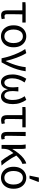

<svg xmlns="http://www.w3.org/2000/svg" viewBox="1514 -2306 804 3871"><g transform="rotate(90 1915.5 -370.0)"><path d="M287.7 9.5Q250.5 9.5 228.7 -4.5Q206.9 -18.6 197.5 -45.9Q188 -73.2 188 -112.8V-419.1H24V-481.4L93.7 -486.1H434.3V-419.1H268.8Q267.1 -337.4 266.2 -258.5Q265.3 -179.6 265.3 -106.8Q265.3 -81.8 275.7 -70.4Q286.1 -59 305.9 -59Q318 -59 329.7 -61.3Q341.4 -63.6 353.7 -67L365.6 -3.5Q351.3 1 330.8 5.2Q310.4 9.5 287.7 9.5Z M711.4 12Q650.5 12 600.3 -17.7Q550.2 -47.5 520 -104.4Q489.9 -161.3 489.9 -242.4Q489.9 -324.2 520 -381.1Q550.2 -438 600.3 -468Q650.5 -498.1 711.4 -498.1Q772.2 -498.1 822.4 -468Q872.6 -438 902.7 -381.1Q932.8 -324.2 932.8 -242.4Q932.8 -161.3 902.7 -104.4Q872.6 -47.5 822.4 -17.7Q772.2 12 711.4 12ZM711.4 -56.5Q776.3 -56.5 812 -107.4Q847.8 -158.2 847.8 -242.4Q847.8 -298.7 831.7 -341Q815.5 -383.2 785 -406.4Q754.4 -429.6 711.4 -429.6Q668.3 -429.6 637.8 -406.4Q607.2 -383.2 591.1 -341Q574.9 -298.7 574.9 -242.4Q574.9 -158.2 611 -107.4Q647.1 -56.5 711.4 -56.5Z M1155.2 0Q1137.1 -89.2 1109.1 -175.4Q1081.1 -261.6 1045.4 -338.5Q1009.6 -415.4 968.1 -477.3L1050.6 -498.1Q1075.5 -459.5 1099.3 -408.6Q1123.2 -357.7 1143.9 -301.5Q1164.6 -245.4 1181.1 -189.6Q1197.5 -133.9 1207.9 -84.6H1211.9Q1241.9 -146.8 1267.3 -214.7Q1292.8 -282.6 1310 -351.7Q1327.3 -420.7 1333.2 -486.1H1416Q1403.1 -401.5 1379.9 -322.7Q1356.7 -243.9 1321.2 -164.8Q1285.7 -85.8 1236.3 0Z M1634.2 12Q1589.3 12 1554.6 -15.8Q1520 -43.5 1500.1 -96.3Q1480.2 -149.1 1480.2 -224Q1480.2 -270.7 1491.4 -319.4Q1502.6 -368.2 1522.3 -414.2Q1541.9 -460.2 1567.3 -498.1L1642.1 -464.6Q1601.2 -405.9 1580 -343.9Q1558.7 -281.8 1558.7 -216.3Q1558.7 -141.8 1583 -99.1Q1607.3 -56.5 1647.9 -56.5Q1671.1 -56.5 1692.4 -72Q1713.8 -87.5 1727.2 -123.8Q1740.6 -160 1740.6 -220.3Q1740.6 -238.6 1739.5 -256.5Q1738.5 -274.4 1737.1 -294.5Q1735.6 -314.7 1732.9 -338.4H1823.2Q1821.1 -314.7 1819.3 -294.5Q1817.6 -274.4 1816.5 -256.5Q1815.5 -238.6 1815.5 -220.3Q1815.5 -157.8 1828.8 -121.9Q1842.2 -86.1 1863.3 -71.3Q1884.4 -56.5 1907.2 -56.5Q1947.9 -56.5 1971.5 -100.1Q1995.1 -143.7 1995.1 -227.5Q1995.1 -292.6 1977.9 -349.4Q1960.7 -406.2 1919.4 -467.4L1994 -498.1Q2033.6 -439.7 2056.1 -372.4Q2078.6 -305.2 2078.6 -228.2Q2078.6 -151.7 2060.2 -98.2Q2041.8 -44.6 2006.8 -16.3Q1971.8 12 1921.7 12Q1873 12 1832.9 -21.6Q1792.8 -55.1 1780.7 -122.7H1776.7Q1764.3 -55.1 1725.4 -21.6Q1686.5 12 1634.2 12Z M2400.7 9.5Q2363.5 9.5 2341.7 -4.5Q2319.9 -18.6 2310.5 -45.9Q2301 -73.2 2301 -112.8V-419.1H2137V-481.4L2206.7 -486.1H2547.3V-419.1H2381.8Q2380.1 -337.4 2379.2 -258.5Q2378.3 -179.6 2378.3 -106.8Q2378.3 -81.8 2388.7 -70.4Q2399.1 -59 2418.9 -59Q2431 -59 2442.7 -61.3Q2454.4 -63.6 2466.7 -67L2478.6 -3.5Q2464.3 1 2443.8 5.2Q2423.4 9.5 2400.7 9.5Z M2733 9.5Q2699.1 9.5 2678.8 -3.6Q2658.5 -16.7 2649.3 -42.1Q2640 -67.5 2640 -104V-486.1H2723Q2721.6 -420.4 2720.2 -352.7Q2718.8 -285.1 2718.1 -220.4Q2717.3 -155.7 2717.3 -98Q2717.3 -77.4 2726.4 -68.2Q2735.5 -59 2751.2 -59Q2757.8 -59 2765.1 -60.5Q2772.4 -62 2780.7 -65L2791.8 -2.2Q2780.8 2.3 2767 5.9Q2753.2 9.5 2733 9.5Z M2902 0V-352.6Q2902 -382 2900.6 -417.8Q2899.3 -453.6 2892.5 -486.1H2974.1Q2979.4 -466.8 2981.1 -435.9Q2982.8 -404.9 2982.8 -372.7V-220.6H2986.8Q3025.3 -287.2 3072.8 -345.5Q3120.2 -403.8 3172.4 -444.5Q3224.6 -485.1 3276.3 -498.1L3283.6 -420.3Q3243.4 -406.9 3201.4 -376Q3159.3 -345 3114.1 -295.9Q3068.9 -246.8 3019.4 -178.8Q2997.4 -149.6 2988.7 -111.3Q2980 -72.9 2979.3 -25.3V0ZM3225.8 8.2Q3198.7 -23 3169 -65.9Q3139.3 -108.8 3110.6 -156.6Q3082 -204.3 3058.4 -250L3112.4 -302.6Q3136.7 -253.9 3170.4 -199.5Q3204.1 -145.1 3242.1 -92.9Q3280 -40.8 3317.4 0Z M3563.4 12Q3502.5 12 3452.3 -17.7Q3402.2 -47.5 3372 -104.4Q3341.9 -161.3 3341.9 -242.4Q3341.9 -324.2 3372 -381.1Q3402.2 -438 3452.3 -468Q3502.5 -498.1 3563.4 -498.1Q3624.2 -498.1 3674.4 -468Q3724.6 -438 3754.7 -381.1Q3784.8 -324.2 3784.8 -242.4Q3784.8 -161.3 3754.7 -104.4Q3724.6 -47.5 3674.4 -17.7Q3624.2 12 3563.4 12ZM3563.4 -56.5Q3628.3 -56.5 3664 -107.4Q3699.8 -158.2 3699.8 -242.4Q3699.8 -298.7 3683.7 -341Q3667.5 -383.2 3637 -406.4Q3606.4 -429.6 3563.4 -429.6Q3520.3 -429.6 3489.8 -406.4Q3459.2 -383.2 3443.1 -341Q3426.9 -298.7 3426.9 -242.4Q3426.9 -158.2 3463 -107.4Q3499.1 -56.5 3563.4 -56.5ZM3520.1 -563.7 3559 -752.1H3643L3648 -742.9L3579.4 -563.7Z"/></g></svg>

Font: SourceSans3VF
Style: Regular
Weight: 200
Designer: Paul D. Hunt
Foundry: Adobe
Version: Version 3.052;hotconv 1.1.0;makeotfexe 2.6.0